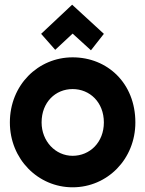

<svg xmlns="http://www.w3.org/2000/svg" viewBox="-20 -787 619 817"><path d="M556 -266C556 -433 437 -543 289 -543C142 -543 22 -425 22 -266C22 -110 142 10 289 10C437 10 556 -110 556 -266ZM422 -266C422 -181 362 -124 289 -124C216 -124 157 -186 157 -266C157 -352 216 -408 289 -408C362 -408 422 -352 422 -266ZM215 -575 289 -644 367 -573 422 -643 287 -767 155 -643Z"/></svg>

Font: Righteous
Style: Regular
Weight: 400
Designer: Astigmatic (AOETI)
Foundry: Astigmatic (AOETI)
Version: Version 1.000